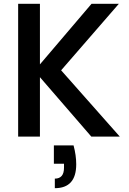

<svg xmlns="http://www.w3.org/2000/svg" viewBox="-20 -715 673 1005"><path d="M607 0H458L189 -311V0H75V-695H189V-378L459 -695H602L300 -347ZM365 46Q379 98 379 145Q379 270 267 270V220Q315 220 315 163V142H262V46Z"/></svg>

Font: MSTAGE Medium
Style: Regular
Weight: 500
Designer: Ninad Kale (Devanagari), Jonny Pinhorn (Latin)
Foundry: Indian Type Foundry
Version: 4.004